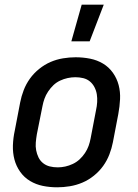

<svg xmlns="http://www.w3.org/2000/svg" viewBox="-20 -786 590 818"><path d="M224 12Q192 12 162.5 6Q133 0 108 -15Q83 -30 66 -54Q49 -78 41.5 -106.5Q34 -135 35 -166.5Q36 -198 43 -230L66 -350Q71 -376 81 -402Q91 -428 107.5 -451Q124 -474 147 -492.5Q170 -511 195.5 -522Q221 -533 248.5 -537.5Q276 -542 302 -542Q334 -542 364 -536Q394 -530 419 -515Q444 -500 461 -476Q478 -452 485.5 -423.5Q493 -395 491.5 -363.5Q490 -332 484 -300L461 -180Q456 -154 446 -128Q436 -102 419.5 -79Q403 -56 380 -37.5Q357 -19 331 -8Q305 3 277.5 7.5Q250 12 224 12ZM226 -73Q242 -73 258 -76.5Q274 -80 290 -87.5Q306 -95 319 -107Q332 -119 342 -134Q352 -149 357.5 -164.5Q363 -180 366 -196L389 -316Q393 -334 394 -351Q395 -368 392.5 -384Q390 -400 382.5 -414.5Q375 -429 363 -439Q351 -449 335 -453Q319 -457 301 -457Q285 -457 268.5 -453.5Q252 -450 236 -442.5Q220 -435 207.5 -423Q195 -411 185 -396Q175 -381 169.5 -365.5Q164 -350 161 -334L137 -214Q134 -196 132.5 -179Q131 -162 134 -146Q137 -130 144 -115.5Q151 -101 163.5 -91Q176 -81 192 -77Q208 -73 226 -73ZM284 -610 328 -766H422L362 -610Z"/></svg>

Font: Lode Dark
Style: Bold Italic
Weight: 700
Italic angle: -11°
Monospace: yes
Designer: Belleve Invis
Foundry: Belleve Invis
Version: Version 29.2.0; ttfautohint (v1.8.3)